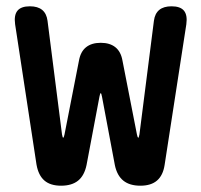

<svg xmlns="http://www.w3.org/2000/svg" viewBox="-20 -580 640 610"><path d="M174 10Q140 10 121 -6.5Q102 -23 96 -57L28 -503Q24 -532 35.5 -546Q47 -560 75 -560Q100 -560 114 -548.5Q128 -537 131 -514L177 -153Q179 -142 181 -142Q181 -142 181 -143Q183 -143 185 -153L231 -388Q236 -416 253.5 -430Q271 -444 300 -444Q329 -444 346.5 -430Q364 -416 369 -388L415 -153Q417 -143 419 -143Q419 -142 419 -142Q421 -142 423 -153L469 -514Q472 -537 486 -548.5Q500 -560 525 -560Q553 -560 564.5 -546Q576 -532 572 -503L503 -56Q498 -23 479 -6.5Q460 10 426 10Q392 10 372 -6Q352 -22 345 -55L304 -273Q302 -284 300 -284Q298 -284 296 -273L255 -56Q248 -22 228 -6Q208 10 174 10Z"/></svg>

Font: Maple Mono SemiBold
Style: Regular
Weight: 600
Monospace: yes
Designer: subframe7536
Version: Version 7.000